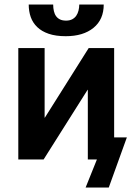

<svg xmlns="http://www.w3.org/2000/svg" viewBox="-20 -710 590 855"><path d="M488.3 -98.1H544.9L464.4 125H361.3L411.6 0H371.1V-310.1H370.1L174.3 0H61.5V-496.1H178.7V-186H179.7L375 -496.1H488.3ZM441.9 -689.9Q441.9 -623 396.2 -585.9Q350.6 -548.8 272.9 -548.8Q228 -548.8 196.8 -559.6Q165.5 -570.3 145.8 -589.4Q126 -608.4 116.9 -634Q107.9 -659.7 107.9 -689.9H216.8Q216.8 -673.8 220 -660.4Q223.1 -647 230 -637.7Q236.8 -628.4 247.6 -623.3Q258.3 -618.2 274.4 -618.2Q290 -618.2 301.3 -624Q312.5 -629.9 319.3 -639.6Q326.2 -649.4 329.6 -662.8Q333 -676.3 333 -689.9Z"/></svg>

Font: Code New Roman
Style: Bold
Weight: 700
Monospace: yes
Designer: Sam Radian
Foundry: Code New Roman
Version: Version 1.508 October 19, 2014